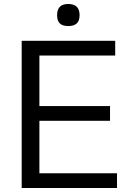

<svg xmlns="http://www.w3.org/2000/svg" viewBox="-20 -945 656 965"><path d="M323 -814Q295 -814 281 -827Q267 -840 267 -869Q267 -925 323 -925Q380 -925 380 -869Q380 -840 365.5 -827Q351 -814 323 -814ZM89 -740H559V-666H178V-412H533V-338H178V-74H568V0H89Z"/></svg>

Font: Encode Sans Normal
Style: Regular
Weight: 400
Designer: Pablo Impallari, Andres Torresi
Foundry: Pablo Impallari, Andres Torresi
Version: Version 1.000; ttfautohint (v1.00) -l 8 -r 50 -G 200 -x 14 -